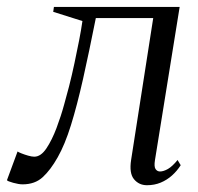

<svg xmlns="http://www.w3.org/2000/svg" viewBox="-54 -522 570 552"><path d="M391.5 -61.5Q388.5 -43 393.2 -36Q398 -29 406 -29Q416 -29 428.8 -36.2Q441.5 -43.5 456.5 -62L465.5 -47Q455 -30.5 440.5 -17.5Q426 -4.5 408 3Q390 10.5 368.5 10.5Q345.5 10.5 331.2 -6.8Q317 -24 323 -62.5L386.5 -470H221.5Q202 -372 184.8 -295.2Q167.5 -218.5 150 -162.2Q132.5 -106 112 -70Q91.5 -33.5 69 -12.8Q46.5 8 11 8Q0 8 -16.2 3.5Q-32.5 -1 -34 -4L-3.5 -86.5Q-1 -84.5 7.8 -81Q16.5 -77.5 27 -74.5Q37.5 -71.5 44.5 -71.5Q63.5 -71.5 79.5 -95.5Q95.5 -119.5 108.5 -154Q121.5 -188.5 130.5 -221.8Q139.5 -255 144.5 -273.5Q153 -307 160.2 -341Q167.5 -375 173.5 -406Q179.5 -437 183 -461.5L99 -488L101 -502H462.5Z"/></svg>

Font: Merriweather 144pt Light
Style: Italic
Weight: 300
Italic angle: -7.8°
Version: Version 2.101